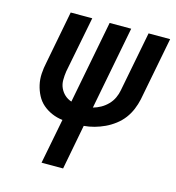

<svg xmlns="http://www.w3.org/2000/svg" viewBox="-102 -757 771 843"><g transform="rotate(15 284.0 -335.0)"><path d="M163 0 203 -205Q177 -208 154 -218Q131 -228 113 -243.5Q95 -259 83.5 -281Q72 -303 66.5 -327.5Q61 -352 62.5 -378Q64 -404 70 -431L116 -670H214L164 -415Q161 -395 161 -375.5Q161 -356 168.5 -339.5Q176 -323 189 -311Q202 -299 220 -293L293 -670H391L318 -292Q336 -297 353 -306.5Q370 -316 384 -330.5Q398 -345 406 -362.5Q414 -380 417 -397L470 -670H568L512 -381Q507 -358 497.5 -335Q488 -312 473 -292Q458 -272 437 -256Q416 -240 393.5 -229.5Q371 -219 347.5 -212.5Q324 -206 300 -204L261 0Z"/></g></svg>

Font: Lode Dark Term
Style: Bold Italic
Weight: 700
Italic angle: -11°
Monospace: yes
Designer: Belleve Invis
Foundry: Belleve Invis
Version: Version 29.2.0